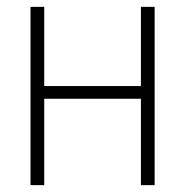

<svg xmlns="http://www.w3.org/2000/svg" viewBox="-20 -540 540 560"><path d="M69 0V-520H109V-289H391V-520H431V0H391V-252H109V0Z"/></svg>

Font: Iosevka Curly Extralight
Style: Regular
Weight: 200
Monospace: yes
Designer: Belleve Invis
Foundry: Belleve Invis
Version: Version 22.1.2; ttfautohint (v1.8.4)